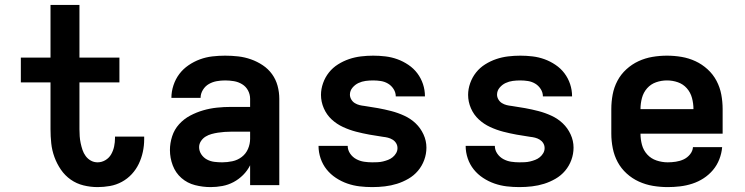

<svg xmlns="http://www.w3.org/2000/svg" viewBox="-20 -755 3040 783"><path d="M378 8Q349 8 320.5 1Q292 -6 268.5 -22.5Q245 -39 228.5 -63Q212 -87 202 -114.5Q192 -142 189 -170.5Q186 -199 186 -228V-419H65V-520H186V-735H304V-520H467V-419H304V-228Q304 -214 305 -199.5Q306 -185 309 -171Q312 -157 316.5 -143.5Q321 -130 329.5 -118.5Q338 -107 350.5 -100Q363 -93 378 -93Q395 -93 410 -102Q425 -111 433.5 -126Q442 -141 445.5 -158Q449 -175 449 -192Q449 -194 449 -195.5Q449 -197 449 -198H568Q568 -195 568 -192.5Q568 -190 568 -187Q568 -161 562.5 -135.5Q557 -110 546 -87Q535 -64 517.5 -45Q500 -26 477 -13.5Q454 -1 428.5 3.5Q403 8 378 8Z M839 8Q807 8 775.5 0Q744 -8 720 -29Q696 -50 684.5 -80.5Q673 -111 673 -143Q673 -171 682 -199Q691 -227 710.5 -248.5Q730 -270 755.5 -283.5Q781 -297 808.5 -305Q836 -313 864.5 -316Q893 -319 922 -319H1000V-352Q1000 -370 991.5 -386Q983 -402 967.5 -411.5Q952 -421 934 -424Q916 -427 898 -427Q881 -427 864 -424Q847 -421 832 -412.5Q817 -404 807.5 -388.5Q798 -373 798 -356H679Q679 -356 679 -356Q679 -356 679 -356Q679 -382 687.5 -407.5Q696 -433 711.5 -453.5Q727 -474 749 -489Q771 -504 795.5 -513Q820 -522 846 -525Q872 -528 898 -528Q925 -528 951.5 -525Q978 -522 1003.5 -513Q1029 -504 1051.5 -489Q1074 -474 1089.5 -452.5Q1105 -431 1112 -405Q1119 -379 1119 -352V0H1000V-81Q989 -59 971.5 -41.5Q954 -24 932.5 -12.5Q911 -1 887 3.5Q863 8 839 8ZM886 -93Q907 -93 928 -97.5Q949 -102 966 -115Q983 -128 991.5 -148Q1000 -168 1000 -189V-218H922Q909 -218 895.5 -217Q882 -216 869 -214Q856 -212 843 -208.5Q830 -205 818.5 -198Q807 -191 799.5 -179.5Q792 -168 792 -155Q792 -139 801 -125.5Q810 -112 824 -104.5Q838 -97 854 -95Q870 -93 886 -93Z M1498 8Q1472 8 1446.5 5Q1421 2 1396.5 -6.5Q1372 -15 1350 -29.5Q1328 -44 1312 -64Q1296 -84 1287.5 -109Q1279 -134 1279 -160H1398Q1398 -143 1408 -128.5Q1418 -114 1433 -106Q1448 -98 1464.5 -95.5Q1481 -93 1498 -93Q1509 -93 1520 -93.5Q1531 -94 1541.5 -96.5Q1552 -99 1562.5 -103Q1573 -107 1581.5 -114Q1590 -121 1595.5 -130.5Q1601 -140 1601 -151Q1601 -162 1595.5 -171Q1590 -180 1581 -185.5Q1572 -191 1562 -193.5Q1552 -196 1542 -197Q1514 -201 1486.5 -206Q1459 -211 1432 -218Q1405 -225 1379 -237Q1353 -249 1332.5 -268Q1312 -287 1300.5 -313.5Q1289 -340 1289 -368Q1289 -392 1297.5 -416Q1306 -440 1321.5 -459.5Q1337 -479 1358.5 -492.5Q1380 -506 1403.5 -514Q1427 -522 1452 -525Q1477 -528 1502 -528Q1527 -528 1552 -525Q1577 -522 1600.5 -513.5Q1624 -505 1645.5 -490.5Q1667 -476 1682 -456Q1697 -436 1705 -412Q1713 -388 1713 -362H1594Q1594 -378 1585 -392Q1576 -406 1562.5 -414Q1549 -422 1533.5 -424.5Q1518 -427 1502 -427Q1486 -427 1471 -425Q1456 -423 1442 -416.5Q1428 -410 1417.5 -397.5Q1407 -385 1407 -369Q1407 -359 1412.5 -349.5Q1418 -340 1427 -334.5Q1436 -329 1446 -326.5Q1456 -324 1466 -323Q1494 -319 1521.5 -314Q1549 -309 1576 -302Q1603 -295 1629 -283Q1655 -271 1675 -252Q1695 -233 1707 -207Q1719 -181 1719 -153Q1719 -127 1710 -102.5Q1701 -78 1684.5 -58.5Q1668 -39 1645.5 -26Q1623 -13 1599 -5.5Q1575 2 1549.5 5Q1524 8 1498 8Z M2098 8Q2072 8 2046.5 5Q2021 2 1996.5 -6.5Q1972 -15 1950 -29.5Q1928 -44 1912 -64Q1896 -84 1887.5 -109Q1879 -134 1879 -160H1998Q1998 -143 2008 -128.5Q2018 -114 2033 -106Q2048 -98 2064.5 -95.5Q2081 -93 2098 -93Q2109 -93 2120 -93.5Q2131 -94 2141.5 -96.5Q2152 -99 2162.5 -103Q2173 -107 2181.5 -114Q2190 -121 2195.5 -130.5Q2201 -140 2201 -151Q2201 -162 2195.5 -171Q2190 -180 2181 -185.5Q2172 -191 2162 -193.5Q2152 -196 2142 -197Q2114 -201 2086.5 -206Q2059 -211 2032 -218Q2005 -225 1979 -237Q1953 -249 1932.5 -268Q1912 -287 1900.5 -313.5Q1889 -340 1889 -368Q1889 -392 1897.5 -416Q1906 -440 1921.5 -459.5Q1937 -479 1958.5 -492.5Q1980 -506 2003.5 -514Q2027 -522 2052 -525Q2077 -528 2102 -528Q2127 -528 2152 -525Q2177 -522 2200.5 -513.5Q2224 -505 2245.5 -490.5Q2267 -476 2282 -456Q2297 -436 2305 -412Q2313 -388 2313 -362H2194Q2194 -378 2185 -392Q2176 -406 2162.5 -414Q2149 -422 2133.5 -424.5Q2118 -427 2102 -427Q2086 -427 2071 -425Q2056 -423 2042 -416.5Q2028 -410 2017.5 -397.5Q2007 -385 2007 -369Q2007 -359 2012.5 -349.5Q2018 -340 2027 -334.5Q2036 -329 2046 -326.5Q2056 -324 2066 -323Q2094 -319 2121.5 -314Q2149 -309 2176 -302Q2203 -295 2229 -283Q2255 -271 2275 -252Q2295 -233 2307 -207Q2319 -181 2319 -153Q2319 -127 2310 -102.5Q2301 -78 2284.5 -58.5Q2268 -39 2245.5 -26Q2223 -13 2199 -5.5Q2175 2 2149.5 5Q2124 8 2098 8Z M2703 8Q2673 8 2643 3Q2613 -2 2585.5 -14.5Q2558 -27 2535.5 -47.5Q2513 -68 2499 -94Q2485 -120 2479 -150Q2473 -180 2473 -210V-310Q2473 -340 2478.5 -369.5Q2484 -399 2498 -425.5Q2512 -452 2534.5 -472.5Q2557 -493 2584 -505.5Q2611 -518 2640.5 -523Q2670 -528 2700 -528Q2730 -528 2759.5 -523Q2789 -518 2816 -505.5Q2843 -493 2865.5 -472.5Q2888 -452 2902 -425.5Q2916 -399 2921.5 -369.5Q2927 -340 2927 -310V-210H2592Q2592 -187 2598 -164.5Q2604 -142 2619.5 -125Q2635 -108 2657.5 -100.5Q2680 -93 2703 -93Q2719 -93 2736 -95.5Q2753 -98 2768 -105Q2783 -112 2794 -125.5Q2805 -139 2806 -155H2925Q2923 -130 2913.5 -105.5Q2904 -81 2887.5 -61.5Q2871 -42 2849.5 -28Q2828 -14 2803.5 -6Q2779 2 2753.5 5Q2728 8 2703 8ZM2592 -310H2808Q2808 -333 2802 -355.5Q2796 -378 2781 -395Q2766 -412 2744.5 -419.5Q2723 -427 2700 -427Q2677 -427 2655.5 -419.5Q2634 -412 2619 -395Q2604 -378 2598 -355.5Q2592 -333 2592 -310Z"/></svg>

Font: Zed Sans Extended
Style: Bold
Weight: 700
Width: 7
Designer: Belleve Invis
Foundry: Belleve Invis
Version: Version 1.0.0; ttfautohint (v1.8.4)